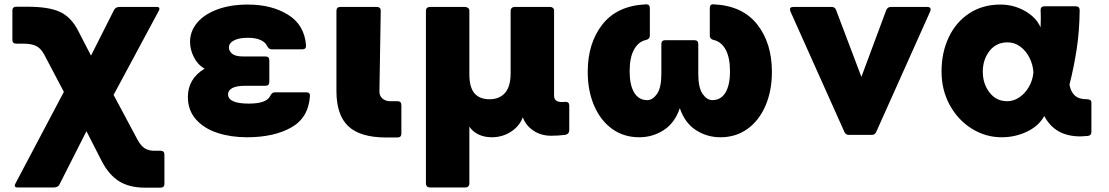

<svg xmlns="http://www.w3.org/2000/svg" viewBox="-20 -579 5108 884"><path d="M447 160 378 25 255 268Q248 284 229 284H60Q48 284 48 276Q48 271 50 268L274 -156L184 -327Q168 -357 146 -367.5Q124 -378 87 -378H55Q37 -378 37 -396V-530Q37 -548 55 -548H107Q204 -548 255.5 -524.5Q307 -501 339 -439L399 -323L504 -531Q511 -547 530 -547H702Q714 -547 714 -539Q714 -534 712 -531L503 -142L613 64Q630 95 648.5 105Q667 115 687 115H719Q737 115 737 133V267Q737 285 719 285H647Q575 285 527.5 255Q480 225 447 160Z M1121 -405Q1081 -405 1057.5 -393Q1034 -381 1034 -360Q1034 -344 1049 -331.5Q1064 -319 1100 -319H1202Q1220 -319 1220 -301V-202Q1220 -184 1202 -184H1108Q1069 -184 1049.5 -173.5Q1030 -163 1030 -145Q1030 -102 1126 -102Q1207 -102 1224 -137Q1229 -147 1234 -150.5Q1239 -154 1247 -154H1390Q1409 -154 1407 -136Q1400 -36 1320 8.5Q1240 53 1117 53Q1043 53 981.5 33Q920 13 882.5 -29Q845 -71 845 -133Q845 -216 922 -263Q890 -281 872.5 -316Q855 -351 855 -386Q855 -435 887.5 -474Q920 -513 980.5 -535.5Q1041 -558 1121 -558Q1231 -558 1306.5 -511Q1382 -464 1389 -370V-368Q1389 -352 1372 -352H1231Q1224 -352 1219 -355.5Q1214 -359 1209 -369Q1201 -385 1179 -395Q1157 -405 1121 -405Z M1529 -160V-529Q1529 -547 1547 -547H1715Q1733 -547 1733 -529L1727 -162Q1726 -138 1740.5 -125.5Q1755 -113 1777 -113H1810Q1828 -113 1828 -95V36Q1828 54 1810 54H1758Q1639 54 1584 2.5Q1529 -49 1529 -160Z M2518 46Q2471 46 2436 22.5Q2401 -1 2387 -39Q2372 2 2332.5 27.5Q2293 53 2244 53Q2210 53 2183 40Q2156 27 2141 4V266Q2141 274 2136 279Q2131 284 2123 284H1959Q1951 284 1946 279Q1941 274 1941 266V-530Q1941 -538 1946 -542.5Q1951 -547 1959 -547H2123Q2141 -544 2141 -530V-237Q2141 -177 2164.5 -149.5Q2188 -122 2234 -122Q2279 -122 2305 -151Q2331 -180 2331 -242V-529Q2331 -537 2336 -542Q2341 -547 2349 -547H2513Q2521 -547 2526 -542.5Q2531 -538 2531 -530V-139Q2531 -121 2543.5 -114Q2556 -107 2581 -110H2584Q2601 -110 2601 -93V19Q2601 39 2581 42Q2550 46 2518 46Z M2879 -251Q2879 -187 2900 -152.5Q2921 -118 2960 -118Q2985 -118 3005 -146.5Q3025 -175 3025 -239V-376Q3025 -394 3043 -394H3177Q3195 -394 3195 -376V-239Q3195 -175 3215 -146.5Q3235 -118 3260 -118Q3299 -118 3320 -152.5Q3341 -187 3341 -251Q3341 -314 3321 -350.5Q3301 -387 3266 -395Q3248 -399 3248 -415V-541Q3248 -561 3266 -559Q3398 -553 3466 -467Q3534 -381 3534 -248Q3534 -161 3504.5 -92.5Q3475 -24 3421.5 14.5Q3368 53 3297 53Q3235 53 3184 20Q3133 -13 3110 -81Q3087 -13 3036 20Q2985 53 2923 53Q2852 53 2798.5 14.5Q2745 -24 2715.5 -92.5Q2686 -161 2686 -248Q2686 -381 2754 -467Q2822 -553 2954 -559H2956Q2972 -559 2972 -541V-415Q2972 -399 2954 -395Q2919 -387 2899 -350.5Q2879 -314 2879 -251Z M3868 29 3619 -527Q3617 -533 3617 -536Q3617 -547 3633 -547H3809Q3824 -547 3829 -534L3946 -225L4061 -534Q4068 -547 4081 -547H4249Q4265 -547 4265 -536Q4265 -533 4263 -527L4014 29Q4008 42 3994 42H3888Q3874 42 3868 29Z M4987 47Q4965 49 4954 49Q4837 49 4788 -45Q4763 1 4708.5 27Q4654 53 4592 53Q4518 53 4454.5 13.5Q4391 -26 4353 -95Q4315 -164 4315 -250Q4315 -337 4348 -407Q4381 -477 4442.5 -517.5Q4504 -558 4586 -558Q4647 -558 4699 -528.5Q4751 -499 4771 -453Q4772 -467 4772 -493Q4772 -520 4771 -532Q4771 -550 4789 -550H4933Q4951 -550 4951 -532Q4950 -437 4937.5 -354.5Q4925 -272 4904 -189Q4910 -156 4929 -139Q4948 -122 4984 -122Q4994 -122 4999.5 -118.5Q5005 -115 5005 -105V27Q5005 46 4987 47ZM4619 -384Q4567 -384 4536 -344.5Q4505 -305 4505 -249Q4505 -193 4536 -153Q4567 -113 4617 -113Q4647 -113 4673.5 -131Q4700 -149 4717.5 -179.5Q4735 -210 4738 -246Q4736 -281 4720 -313Q4704 -345 4677.5 -364.5Q4651 -384 4619 -384Z"/></svg>

Font: LINE Seed JP_TTF ExtraBold
Style: Regular
Weight: 800
Designer: LY Corporation & Fontrix & Fontworks
Version: Version 1.015